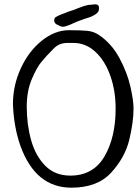

<svg xmlns="http://www.w3.org/2000/svg" viewBox="-20 -859 649 890"><path d="M389 -777Q341 -762 304 -744Q300 -743 289.5 -739Q279 -735 272 -735Q262 -735 251 -742Q231 -749 231 -764Q231 -766 233 -774Q234 -779 253 -787.5Q272 -796 283 -799Q289 -803 305 -807.5Q321 -812 344 -822L366 -830Q387 -837 401 -837L421 -839Q439 -839 439 -822Q439 -815 438 -811Q435 -800 418.5 -790Q402 -780 389 -777ZM599 -356Q599 -294 579.5 -212Q560 -130 496 -59.5Q432 11 311 11Q145 11 75 -182Q44 -269 40 -376Q40 -464 77 -543.5Q114 -623 174.5 -671Q235 -719 299 -719Q357 -719 385.5 -716Q414 -713 437 -698Q497 -658 533.5 -590Q570 -522 584.5 -457.5Q599 -393 599 -356ZM516 -356Q516 -438 491.5 -507.5Q467 -577 422.5 -618.5Q378 -660 320 -660Q315 -660 293.5 -660Q272 -660 256 -653Q240 -646 227 -632Q194 -599 171.5 -571.5Q149 -544 126.5 -490Q104 -436 104 -365Q104 -281 124.5 -208.5Q145 -136 190 -90.5Q235 -45 306 -45Q412 -45 464 -133.5Q516 -222 516 -356Z"/></svg>

Font: Barrio
Style: Regular
Weight: 400
Designer: Pablo Cosgaya & Sergio Jimenez
Foundry: Pablo Cosgaya & Sergio Jimenez
Version: Version 1.005